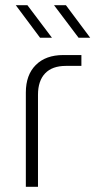

<svg xmlns="http://www.w3.org/2000/svg" viewBox="-20 -723 381 743"><path d="M135 -577 41 -703H86L181 -577ZM284 -577 189 -703H235L329 -577ZM80 0V-365Q80 -433 118.5 -471.5Q157 -510 225 -510H295V-468H235Q182 -468 154.5 -439Q127 -410 127 -356V0Z"/></svg>

Font: MuseoModerno Thin ExtraLight
Style: Regular
Weight: 250
Version: Version 1.002